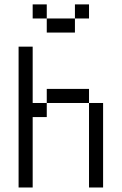

<svg xmlns="http://www.w3.org/2000/svg" viewBox="-20 -832 540 852"><path d="M187.5 -750H125V-812.5H187.5ZM62.5 -625H125V-375H187.5V-312.5H125V0H62.5ZM187.5 -437.5H375V-375H187.5ZM187.5 -750H312.5V-687.5H187.5ZM312.5 -812.5H375V-750H312.5ZM375 -375H437.5V0H375Z"/></svg>

Font: ChillBitmapSE 16px
Style: Regular
Weight: 400
Designer: Designed by Warren2060
Foundry: ChillType
Version: Version 1.000